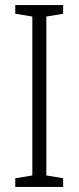

<svg xmlns="http://www.w3.org/2000/svg" viewBox="-20 -827 309 754"><path d="M228 -93V-127L162 -138V-762L228 -773V-807H40V-773L107 -762V-138L40 -127V-93Z"/></svg>

Font: Noto Sans Kannada UI Condensed Light
Style: Regular
Weight: 300
Width: 3
Designer: Jelle Bosma - Monotype Design Team
Foundry: Monotype Imaging Inc.
Version: Version 2.005